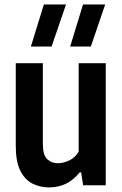

<svg xmlns="http://www.w3.org/2000/svg" viewBox="-20 -828 546 858"><path d="M200 9.5Q158 9.5 124.2 -8Q90.5 -25.5 70.5 -65.8Q50.5 -106 50.5 -175.5V-545.5H171.5V-184Q171.5 -135.5 190.8 -117Q210 -98.5 240 -98.5Q261.5 -98.5 288.2 -110.5Q315 -122.5 331.5 -150V-545.5H452.5V0H351.5L342.5 -58H336.5Q282.5 9.5 200 9.5ZM293.5 -620 351 -808H450L386 -620ZM118 -620 176 -808H275L210.5 -620Z"/></svg>

Font: Encode Sans Condensed Condensed SemiBold
Style: Regular
Weight: 600
Width: 3
Designer: Multiple Designers
Foundry: Impallari Type
Version: Version 3.000; ttfautohint (v1.8.3) -l 8 -r 50 -G 200 -x 14 